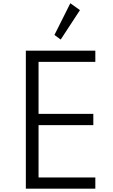

<svg xmlns="http://www.w3.org/2000/svg" viewBox="-20 -1128 678 1148"><path d="M458 -1067.5 400.5 -1108.5 305.5 -919 343 -891.5ZM550 0V-67H210.5V-380H538V-447H210.5V-758H550V-825H134.5V0Z"/></svg>

Font: Spartan
Style: Regular
Weight: 400
Designer: Matt Bailey, Mirko Velimirovic
Foundry: Matt Bailey
Version: Version 1.003